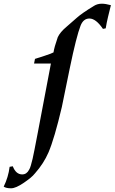

<svg xmlns="http://www.w3.org/2000/svg" viewBox="-150 -746 619 1037"><path d="M449 -718Q441 -686 433.5 -655Q426 -624 421 -593L406 -590Q368 -646 333 -646Q300 -646 285 -607Q274 -579 259.5 -522Q245 -465 227 -378Q216 -325 205.5 -273Q195 -221 184 -168Q144 2 112 77Q86 137 40 189Q29 203 13.5 215.5Q-2 228 -21 241Q-65 271 -90 271Q-117 271 -130 262Q-105 211 -98 155L-81 152Q-64 196 -30 196Q-6 196 7 171Q12 163 16.5 148Q21 133 26 112Q29 99 36 64Q43 29 54 -29L125 -403H34L39 -428L89 -444Q129 -457 139 -463Q143 -491 162 -545Q175 -573 210 -602L266 -651Q293 -675 357 -714Q376 -726 400 -726Q420 -726 449 -718Z"/></svg>

Font: GFS Didot
Style: Bold Italic
Weight: 700
Italic angle: -12°
Designer: Designed by Takis Katsoulidis and George D. Matthiopoulos.
Foundry: Designed by Takis Katsoulidis and George D. Matthiopoulos.
Version: Version 1.0